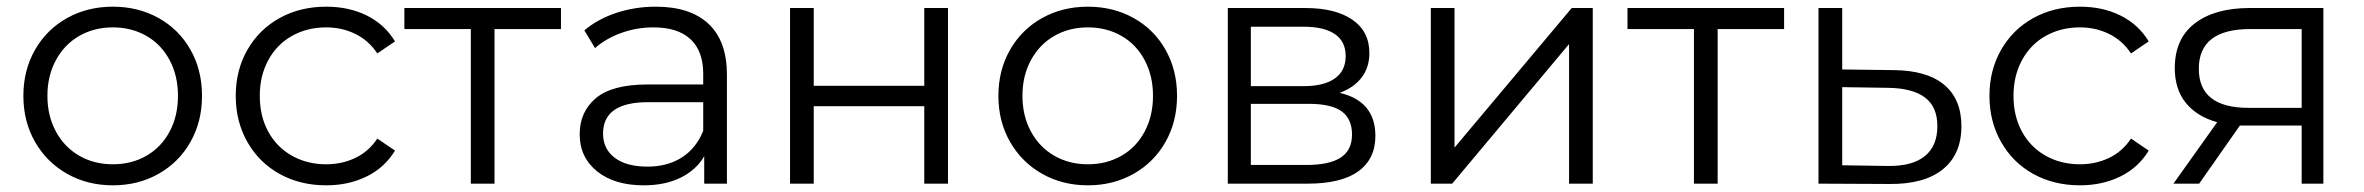

<svg xmlns="http://www.w3.org/2000/svg" viewBox="-20 -550 7079 575"><path d="M318 5Q242 5 181 -29.5Q120 -64 85 -125Q50 -186 50 -263Q50 -340 85 -401Q120 -462 181 -496Q242 -530 318 -530Q394 -530 455 -496Q516 -462 550.5 -401Q585 -340 585 -263Q585 -186 550.5 -125Q516 -64 455 -29.5Q394 5 318 5ZM318 -58Q374 -58 418.5 -83.5Q463 -109 488 -156Q513 -203 513 -263Q513 -323 488 -370Q463 -417 418.5 -442.5Q374 -468 318 -468Q262 -468 217.5 -442.5Q173 -417 147.5 -370Q122 -323 122 -263Q122 -203 147.5 -156Q173 -109 217.5 -83.5Q262 -58 318 -58Z M957 -530Q1025 -530 1078.5 -503.5Q1132 -477 1163 -426L1110 -390Q1084 -429 1044 -448.5Q1004 -468 957 -468Q900 -468 854.5 -442.5Q809 -417 783.5 -370Q758 -323 758 -263Q758 -202 783.5 -155.5Q809 -109 854.5 -83.5Q900 -58 957 -58Q1004 -58 1044 -77Q1084 -96 1110 -135L1163 -99Q1132 -48 1078 -21.5Q1024 5 957 5Q879 5 817.5 -29Q756 -63 721 -124.5Q686 -186 686 -263Q686 -340 721 -401Q756 -462 817.5 -496Q879 -530 957 -530Z M1660 -463H1461V0H1390V-463H1191V-526H1660Z M2157 -326V0H2089V-82Q2065 -41 2018.5 -18Q1972 5 1908 5Q1820 5 1768 -37Q1716 -79 1716 -148Q1716 -215 1764.5 -256Q1813 -297 1919 -297H2086V-329Q2086 -397 2048 -432.5Q2010 -468 1937 -468Q1887 -468 1841 -451.5Q1795 -435 1762 -406L1730 -459Q1770 -493 1826 -511.5Q1882 -530 1944 -530Q2047 -530 2102 -478.5Q2157 -427 2157 -326ZM2086 -158V-244H1921Q1786 -244 1786 -150Q1786 -104 1821 -77.5Q1856 -51 1919 -51Q1979 -51 2022 -78.5Q2065 -106 2086 -158Z M2346 -526H2417V-293H2748V-526H2819V0H2748V-232H2417V0H2346Z M3238 5Q3162 5 3101 -29.5Q3040 -64 3005 -125Q2970 -186 2970 -263Q2970 -340 3005 -401Q3040 -462 3101 -496Q3162 -530 3238 -530Q3314 -530 3375 -496Q3436 -462 3470.5 -401Q3505 -340 3505 -263Q3505 -186 3470.5 -125Q3436 -64 3375 -29.5Q3314 5 3238 5ZM3238 -58Q3294 -58 3338.5 -83.5Q3383 -109 3408 -156Q3433 -203 3433 -263Q3433 -323 3408 -370Q3383 -417 3338.5 -442.5Q3294 -468 3238 -468Q3182 -468 3137.5 -442.5Q3093 -417 3067.5 -370Q3042 -323 3042 -263Q3042 -203 3067.5 -156Q3093 -109 3137.5 -83.5Q3182 -58 3238 -58Z M4099 -143Q4099 -74 4048 -37Q3997 0 3896 0H3657V-526H3889Q3979 -526 4030 -491Q4081 -456 4081 -391Q4081 -348 4057.5 -317.5Q4034 -287 3992 -272Q4099 -247 4099 -143ZM3726 -292H3884Q3945 -292 3977.5 -315Q4010 -338 4010 -382Q4010 -426 3977.5 -448Q3945 -470 3884 -470H3726ZM3900 -239H3726V-56H3893Q3961 -56 3995 -78Q4029 -100 4029 -147Q4029 -194 3998 -216.5Q3967 -239 3900 -239Z M4265 -526H4336V-108L4687 -526H4750V0H4679V-418L4329 0H4265Z M5323 -463H5124V0H5053V-463H4854V-526H5323Z M5854 -172Q5854 -88 5798.5 -43Q5743 2 5638 1L5426 0V-526H5497V-342L5652 -340Q5751 -339 5802.5 -296Q5854 -253 5854 -172ZM5782 -172Q5782 -230 5745 -258Q5708 -286 5634 -287L5497 -289V-55L5634 -53Q5707 -52 5744.5 -82.5Q5782 -113 5782 -172Z M6209 -530Q6277 -530 6330.5 -503.5Q6384 -477 6415 -426L6362 -390Q6336 -429 6296 -448.5Q6256 -468 6209 -468Q6152 -468 6106.5 -442.5Q6061 -417 6035.5 -370Q6010 -323 6010 -263Q6010 -202 6035.5 -155.5Q6061 -109 6106.5 -83.5Q6152 -58 6209 -58Q6256 -58 6296 -77Q6336 -96 6362 -135L6415 -99Q6384 -48 6330 -21.5Q6276 5 6209 5Q6131 5 6069.5 -29Q6008 -63 5973 -124.5Q5938 -186 5938 -263Q5938 -340 5973 -401Q6008 -462 6069.5 -496Q6131 -530 6209 -530Z M6938 -526V0H6873V-174H6708H6688L6566 0H6489L6620 -184Q6559 -201 6526 -242Q6493 -283 6493 -346Q6493 -434 6553 -480Q6613 -526 6717 -526ZM6714 -227H6873V-463H6719Q6565 -463 6565 -344Q6565 -227 6714 -227Z"/></svg>

Font: APTA Sans Regular
Style: Regular
Weight: 400
Version: Version 7.200